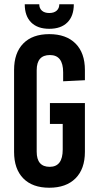

<svg xmlns="http://www.w3.org/2000/svg" viewBox="-20 -870 461 900"><path d="M258 -850H326Q326 -795 296 -765Q266 -735 211 -735Q156 -735 126 -765Q96 -795 96 -850H164Q164 -831 176.5 -820Q189 -809 211 -809Q233 -809 245.5 -820Q258 -831 258 -850ZM378 -542V-494L276 -489V-531Q276 -612 214 -612Q152 -612 152 -541V-159Q152 -88 213 -88Q274 -88 274 -169V-289H214V-387H378V-158Q378 -78 334 -34Q290 10 211 10Q132 10 89 -34Q46 -78 46 -158V-542Q46 -622 89 -666Q132 -710 211 -710Q290 -710 334 -666Q378 -622 378 -542Z"/></svg>

Font: Bebas Kai
Style: Regular
Weight: 400
Designer: Ryoichi Tsunekawa
Foundry: Dharma Type
Version: Version 1.001;PS 001.001;hotconv 1.0.70;makeotf.lib2.5.58329